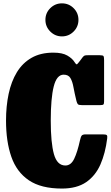

<svg xmlns="http://www.w3.org/2000/svg" viewBox="-20 -1076 644 1116"><path d="M15 -375Q15 -458.5 30.2 -530.5Q45.5 -602.5 78.2 -656.2Q111 -710 163.5 -740Q216 -770 290 -770Q342.5 -770 371.2 -753.2Q400 -736.5 413 -715.5Q423.5 -699 427.8 -702.5Q432 -706 444.5 -722L461 -744Q467 -751 471.8 -753Q476.5 -755 490 -755H560Q578.5 -755 581.8 -749.8Q585 -744.5 585 -726V-487Q585 -473 581.2 -469Q577.5 -465 562.5 -465H456Q438 -465 433 -470Q428 -475 424.5 -488.5Q413.5 -533.5 407.2 -568.2Q401 -603 389.2 -622.5Q377.5 -642 350 -642Q309.5 -642 292.2 -573Q275 -504 275 -375Q275 -246 293.5 -180Q312 -114 360 -114Q392.5 -114 411.2 -153Q430 -192 445 -261Q449.5 -281.5 455.2 -288.2Q461 -295 479 -295H577Q597 -295 601 -290Q605 -285 603 -271Q592.5 -186 563.8 -120.2Q535 -54.5 480.8 -17.2Q426.5 20 340 20Q218.5 20 147.5 -28.2Q76.5 -76.5 45.8 -165Q15 -253.5 15 -375ZM340 -864.5Q300.5 -864.5 272.2 -892.8Q244 -921 244 -960.5Q244 -1000.5 272.2 -1028.5Q300.5 -1056.5 340 -1056.5Q380 -1056.5 408 -1028.5Q436 -1000.5 436 -960.5Q436 -921 408 -892.8Q380 -864.5 340 -864.5Z"/></svg>

Font: Besley* Condensed Fatface
Style: Regular
Weight: 900
Width: 3
Designer: Owen Earl
Foundry: indestructible type*
Version: Version 3.000; ttfautohint (v1.8.3)